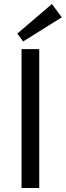

<svg xmlns="http://www.w3.org/2000/svg" viewBox="-20 -934 327 954"><path d="M287 -848 95 -728 66 -767 238 -914ZM175 0H87V-690H175Z"/></svg>

Font: Exo 2.0
Style: Regular
Weight: 400
Designer: Natanael Gama
Version: Version 1.001;PS 001.001;hotconv 1.0.70;makeotf.lib2.5.58329